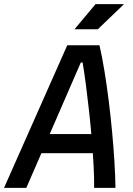

<svg xmlns="http://www.w3.org/2000/svg" viewBox="-43 -914 649 934"><path d="M-23.4 0 284.2 -693.8H440.9Q453.6 -638.7 465.1 -568.6Q476.6 -498.5 486.1 -421.9Q495.6 -345.2 502.7 -268.8Q509.8 -192.4 513.9 -123.3Q518.1 -54.2 518.6 0H415Q415.5 -44.9 412.4 -106Q409.2 -167 403.6 -235.4Q397.9 -303.7 390.4 -372.3Q382.8 -440.9 374.8 -502.4Q366.7 -564 358.9 -609.9H350.1L85 0ZM105 -168.9 125 -261.7H476.6L456.5 -168.9ZM319.3 -771.5 421.9 -894H560.5L432.6 -771.5Z"/></svg>

Font: Cascadia Mono NF
Style: Italic
Weight: 400
Italic angle: -10°
Monospace: yes
Designer: Aaron Bell
Foundry: Saja Typeworks
Version: Version 2404.023